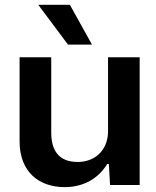

<svg xmlns="http://www.w3.org/2000/svg" viewBox="-20 -765 647 794"><path d="M435.1 0H557.6V-528.3H426.8V-225.6V-215.8C422.9 -137.2 367.2 -95.2 301.3 -95.2C219.2 -95.2 191.9 -147.5 191.9 -216.8V-528.3H61V-180.7C61 -52.2 143.1 8.8 247.1 8.8C330.1 8.8 389.6 -30.8 423.3 -86.9H430.2ZM138.2 -745.1 261.2 -580.6H360.4L269 -745.1Z"/></svg>

Font: Faust Sans Bold
Style: Regular
Weight: 700
Designer: Andreas Faust
Version: Version 1.003;Glyphs 3.1.2 (3151)